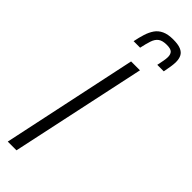

<svg xmlns="http://www.w3.org/2000/svg" viewBox="-302 -911 918 918"><g transform="rotate(45 156.5 -452.5)"><path d="M13 0 159 -688H219L72 0ZM99 -765Q105 -795 113 -820.5Q121 -846 134 -865Q147 -884 169.5 -894.5Q192 -905 227 -905Q261 -905 279.5 -897Q298 -889 305.5 -874Q313 -859 313 -838Q313 -823 310 -804.5Q307 -786 303 -765H259Q263 -784 266 -800Q269 -816 269 -827Q269 -846 259.5 -855.5Q250 -865 224 -865Q195 -865 180 -854Q165 -843 157.5 -820.5Q150 -798 143 -765Z"/></g></svg>

Font: Saira Condensed Light
Style: Italic
Weight: 300
Width: 3
Italic angle: -12°
Designer: Hector Gatti with collaboration of the Omnibus-Type team
Foundry: Omnibus-Type
Version: Version 1.101